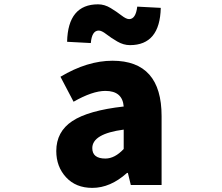

<svg xmlns="http://www.w3.org/2000/svg" viewBox="-20 -868 1040 901"><path d="M413.1 13.7Q335.9 13.7 290 -36.1Q244.1 -85.9 244.1 -159.2Q244.1 -250 319.3 -299.8Q394.5 -349.6 560.5 -368.2Q554.7 -441.4 474.6 -441.4Q414.1 -441.4 325.2 -390.6L263.7 -507.8Q389.6 -583 507.8 -583Q738.3 -583 738.3 -323.2V0H593.8L580.1 -56.6H576.2Q498 13.7 413.1 13.7ZM474.6 -124Q518.6 -124 560.5 -168.9V-259.8Q413.1 -240.2 413.1 -172.9Q413.1 -124 474.6 -124ZM589.8 -656.2Q559.6 -656.2 530.3 -673.3Q501 -690.4 479 -707.5Q457 -724.6 443.4 -724.6Q411.1 -724.6 406.2 -666L294.9 -671.9Q298.8 -847.7 440.4 -847.7Q470.7 -847.7 499.5 -830.1Q528.3 -812.5 550.3 -795.4Q572.3 -778.3 585.9 -778.3Q617.2 -778.3 624 -836.9L734.4 -831.1Q730.5 -656.2 589.8 -656.2Z"/></svg>

Font: GenEi Gothic M Heavy
Style: Regular
Weight: 800
Designer: o_tamon (Modified); [Source Han Sans]
Ryoko NISHIZUKA  (kana & ideographs); Paul D. Hunt (Latin, Greek & Cyrillic); Wenl
Version: Version 1.1a;Original Version 1.004